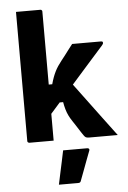

<svg xmlns="http://www.w3.org/2000/svg" viewBox="-64 -796 728 1095"><g transform="rotate(-5 300.0 -248.5)"><path d="M220 0Q195 0 173 0Q151 0 128.5 0Q106 0 81 0Q78 0 75.5 -1.5Q73 -3 71.5 -5Q70 -7 70 -11Q70 -91 70 -171Q70 -251 70 -331.5Q70 -412 70 -492Q70 -572 70 -652Q70 -679 70 -704Q70 -729 70 -750Q98 -750 121 -750Q144 -750 165.5 -750Q187 -750 209 -750Q213 -750 215 -748.5Q217 -747 218.5 -745Q220 -743 220 -739Q220 -647 220 -554.5Q220 -462 220 -369.5Q220 -277 220 -184.5Q220 -92 220 0ZM424 0Q411 0 405 -3Q399 -6 393 -15Q389 -20 383 -29.5Q377 -39 369.5 -50.5Q362 -62 353.5 -75.5Q345 -89 336 -102Q324 -120 316 -136.5Q308 -153 302.5 -172Q297 -191 293 -214H250L342 -329Q384 -273 424.5 -218Q465 -163 505.5 -109Q546 -55 587 0Q563 0 540.5 0Q518 0 490.5 0Q463 0 424 0ZM200 -321H240Q246 -343 252.5 -360.5Q259 -378 266.5 -393Q274 -408 283 -421.5Q292 -435 303 -449Q315 -464 325 -477Q335 -490 346.5 -505.5Q358 -521 373 -540H539Q542 -540 544.5 -539Q547 -538 548 -536Q549 -534 549 -531Q549 -528 548 -525.5Q547 -523 541 -516Q510 -481 480 -447.5Q450 -414 421 -381Q392 -348 364 -316.5Q336 -285 308 -253.5Q280 -222 253.5 -191.5Q227 -161 200 -131ZM269 60Q307 60 338.5 60Q370 60 407 60Q413 60 416.5 63.5Q420 67 418 73Q407 102 396.5 129.5Q386 157 376 184.5Q366 212 354 243Q353 247 349.5 250Q346 253 339 253Q317 253 290.5 253Q264 253 228 253Q235 220 242 187Q249 154 256 122Q263 90 269 60Z"/></g></svg>

Font: Recursive ExtraBold
Style: Regular
Weight: 800
Version: Version 1.085